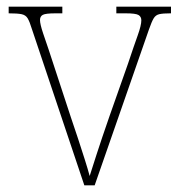

<svg xmlns="http://www.w3.org/2000/svg" viewBox="-20 -556 538 576"><path d="M76 -468Q69 -491 63 -501Q57 -511 44.5 -513.5Q32 -516 6 -516V-536H167V-516H146Q117 -516 108.5 -511.5Q100 -507 100 -496Q100 -484 109 -457Q118 -430 126 -407L193 -203Q203 -174 214 -140.5Q225 -107 234.5 -77Q244 -47 249 -28Q255 -47 269.5 -92Q284 -137 309 -209L364 -365Q382 -419 393 -449.5Q404 -480 404 -495Q404 -506 395.5 -511Q387 -516 357 -516H329V-536H493V-516H491Q469 -516 458 -513.5Q447 -511 441 -501Q435 -491 427 -468L264 0H233Z"/></svg>

Font: Noto Serif Georgian SemiCondensed Thin
Style: Regular
Weight: 100
Width: 4
Designer: Monotype Design Team, Akaki Razmadze
Foundry: Google LLC
Version: Version 2.003; ttfautohint (v1.8.4.7-5d5b)